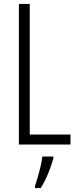

<svg xmlns="http://www.w3.org/2000/svg" viewBox="-20 -734 396 975"><path d="M76 0V-714H131V-51H338V0ZM251 71Q241 107 224 148Q207 189 187 221H158V210Q164 192 172 164.5Q180 137 186.5 109Q193 81 195 61H251Z"/></svg>

Font: Noto Sans Thai ExtCond Light
Style: Regular
Weight: 300
Width: 2
Designer: Monotype Design Team
Foundry: Monotype Imaging Inc.
Version: Version 2.002; ttfautohint (v1.8.4.7-5d5b)